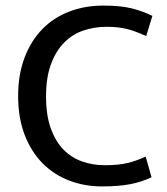

<svg xmlns="http://www.w3.org/2000/svg" viewBox="-20 -659 599 688"><path d="M355 -67Q405 -67 437.5 -75Q470 -83 502 -98L523 -24Q488 -7 446.5 1Q405 9 345 9Q283 9 228 -12Q173 -33 132.5 -74Q92 -115 68.5 -175.5Q45 -236 45 -315Q45 -392 68 -452.5Q91 -513 131.5 -554.5Q172 -596 228 -617.5Q284 -639 350 -639Q412 -639 452 -629Q492 -619 526 -602L504 -530Q485 -538 468.5 -544.5Q452 -551 435.5 -555Q419 -559 401.5 -561Q384 -563 362 -563Q318 -563 278.5 -549.5Q239 -536 209.5 -506Q180 -476 162.5 -428.5Q145 -381 145 -314Q145 -246 162 -199Q179 -152 207.5 -123Q236 -94 274 -80.5Q312 -67 355 -67Z"/></svg>

Font: Mukta Malar
Style: Regular
Weight: 400
Designer: Aadarsh Rajan, Girish Dalvi, Yashodeep Gholap
Foundry: Ek Type
Version: Version 2.538;PS 1.000;hotconv 16.6.51;makeotf.lib2.5.65220;